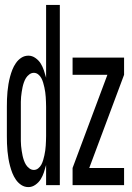

<svg xmlns="http://www.w3.org/2000/svg" viewBox="-20 -755 540 783"><path d="M96 8Q80 8 67 -0.5Q54 -9 45 -22Q36 -35 30.5 -49Q25 -63 21 -78Q17 -93 14.5 -108Q12 -123 10.5 -138.5Q9 -154 8.5 -169.5Q8 -185 8 -200V-320Q8 -335 8.5 -350.5Q9 -366 10.5 -381.5Q12 -397 14.5 -412Q17 -427 21 -442Q25 -457 30.5 -471Q36 -485 45 -498Q54 -511 67 -519.5Q80 -528 96 -528Q111 -528 124.5 -518.5Q138 -509 146 -496Q154 -483 159 -468Q164 -453 168 -438V-735H224V0H168V-82Q164 -67 159 -52Q154 -37 146 -24Q138 -11 124.5 -1.5Q111 8 96 8ZM276 0V-70L418 -450H276V-520H486V-450L344 -70H486V0ZM118 -62Q128 -62 136 -68.5Q144 -75 148.5 -83.5Q153 -92 156 -102Q159 -112 161 -121.5Q163 -131 164.5 -141Q166 -151 166.5 -160.5Q167 -170 167.5 -180Q168 -190 168 -200V-320Q168 -330 167.5 -340Q167 -350 166.5 -359.5Q166 -369 164.5 -379Q163 -389 161 -398.5Q159 -408 156 -418Q153 -428 148.5 -436.5Q144 -445 136 -451.5Q128 -458 118 -458Q108 -458 99.5 -451.5Q91 -445 86 -437Q81 -429 77.5 -419Q74 -409 72 -399.5Q70 -390 68.5 -380Q67 -370 66 -360Q65 -350 65 -340Q65 -330 65 -320V-200Q65 -190 65 -180Q65 -170 66 -160Q67 -150 68.5 -140Q70 -130 72 -120.5Q74 -111 77.5 -101Q81 -91 86 -83Q91 -75 99.5 -68.5Q108 -62 118 -62Z"/></svg>

Font: Iosevka Term SS14
Style: Regular
Weight: 400
Monospace: yes
Designer: Belleve Invis
Foundry: Belleve Invis
Version: Version 24.1.1; ttfautohint (v1.8.4)